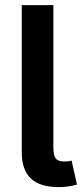

<svg xmlns="http://www.w3.org/2000/svg" viewBox="-20 -748 338 771"><path d="M216.3 3.4Q140.1 3.4 103.8 -31.5Q67.4 -66.4 67.4 -134.8V-727.5H194.3V-155.8Q194.3 -125.5 203.4 -112.5Q212.4 -99.6 236.3 -99.6Q249 -99.6 255.6 -100.6Q262.2 -101.6 267.6 -103L289.1 -6.8Q277.3 -3.4 258.3 0Q239.3 3.4 216.3 3.4Z"/></svg>

Font: Inter-SemiBold
Style: Regular
Weight: 600
Designer: Rasmus Andersson
Foundry: rsms
Version: Version 4.000;git-a52131595